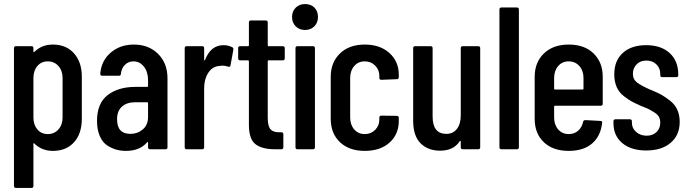

<svg xmlns="http://www.w3.org/2000/svg" viewBox="-20 -737 3399 948"><path d="M241 -517Q307 -517 345.5 -473.5Q384 -430 384 -359V-151Q384 -77 345.5 -34.5Q307 8 241 8Q187 8 150 -28Q145 -33 145 -26V181Q145 191 135 191H59Q49 191 49 181V-499Q49 -509 59 -509H135Q145 -509 145 -499V-483Q145 -476 151 -482Q187 -517 241 -517ZM289 -352Q289 -388 268.5 -411Q248 -434 216 -434Q184 -434 164.5 -411Q145 -388 145 -352V-157Q145 -121 164.5 -98Q184 -75 216 -75Q248 -75 268.5 -98Q289 -121 289 -157Z M641 -517Q714 -517 760.5 -471Q807 -425 807 -350V-10Q807 0 797 0H721Q711 0 711 -10V-32Q711 -39 706 -34Q670 8 602 8Q577 8 555 2Q533 -4 510 -18.5Q487 -33 473 -64.5Q459 -96 459 -140Q459 -227 511.5 -267.5Q564 -308 649 -308H707Q711 -308 711 -312V-341Q711 -382 690.5 -408Q670 -434 639 -434Q614 -434 597 -417Q580 -400 577 -373Q577 -363 567 -363H485Q475 -363 475 -373Q480 -437 526.5 -477Q573 -517 641 -517ZM624 -76Q659 -76 685 -98Q711 -120 711 -160V-228Q711 -232 707 -232H646Q606 -232 582 -210.5Q558 -189 558 -148Q558 -76 624 -76Z M1084 -514Q1108 -514 1128 -503Q1134 -499 1132 -490L1118 -414Q1117 -405 1106 -408Q1093 -413 1078 -413Q1072 -413 1060 -411Q1028 -408 1008 -377Q988 -346 988 -302V-10Q988 0 978 0H902Q892 0 892 -10V-499Q892 -509 902 -509H978Q988 -509 988 -499V-441Q989 -437 992 -440Q1020 -514 1084 -514Z M1386 -449Q1386 -439 1376 -439H1306Q1302 -439 1302 -435V-154Q1302 -114 1316 -98.5Q1330 -83 1360 -84H1369Q1379 -84 1379 -74V-10Q1379 0 1369 0H1338Q1274 0 1241.5 -25Q1209 -50 1209 -120V-435Q1209 -439 1205 -439H1166Q1156 -439 1156 -449V-499Q1156 -509 1166 -509H1205Q1209 -509 1209 -513V-626Q1209 -636 1219 -636H1292Q1302 -636 1302 -626V-513Q1302 -509 1306 -509H1376Q1386 -509 1386 -499Z M1486 -717Q1515 -717 1532.5 -699.5Q1550 -682 1550 -653Q1550 -625 1532 -607Q1514 -589 1486 -589Q1458 -589 1440 -607Q1422 -625 1422 -653Q1422 -681 1440 -699Q1458 -717 1486 -717ZM1449 0Q1439 0 1439 -10V-499Q1439 -509 1449 -509H1525Q1535 -509 1535 -499V-10Q1535 0 1525 0Z M1613 -151V-358Q1613 -429 1658.5 -473Q1704 -517 1781 -517Q1857 -517 1903 -475Q1949 -433 1949 -369V-356Q1949 -346 1939 -346L1863 -343Q1853 -343 1853 -353V-363Q1853 -392 1832.5 -413Q1812 -434 1781 -434Q1749 -434 1729 -411Q1709 -388 1709 -352V-157Q1709 -121 1729 -98Q1749 -75 1781 -75Q1812 -75 1832.5 -96Q1853 -117 1853 -146V-156Q1853 -166 1863 -166L1939 -165Q1949 -165 1949 -155V-140Q1949 -74 1903.5 -33Q1858 8 1781 8Q1704 8 1658.5 -35Q1613 -78 1613 -151Z M2255 -499Q2255 -509 2265 -509H2341Q2351 -509 2351 -499V-10Q2351 0 2341 0H2265Q2255 0 2255 -10V-39Q2254 -43 2250 -40Q2220 7 2153 7Q2093 7 2056.5 -29.5Q2020 -66 2020 -141V-499Q2020 -509 2030 -509H2106Q2116 -509 2116 -499V-162Q2116 -76 2184 -76Q2217 -76 2236 -100.5Q2255 -125 2255 -168Z M2456 0Q2446 0 2446 -10V-690Q2446 -700 2456 -700H2532Q2542 -700 2542 -690V-10Q2542 0 2532 0Z M2956 -225Q2956 -215 2946 -215H2720Q2716 -215 2716 -211V-157Q2716 -121 2736 -98Q2756 -75 2788 -75Q2816 -75 2835 -92Q2854 -109 2859 -136Q2862 -144 2870 -144L2944 -140Q2955 -140 2953 -130Q2946 -65 2903.5 -28.5Q2861 8 2788 8Q2710 8 2665 -35Q2620 -78 2620 -150V-358Q2620 -429 2665.5 -473Q2711 -517 2788 -517Q2866 -517 2911 -473Q2956 -429 2956 -358ZM2716 -352V-299Q2716 -295 2720 -295H2857Q2861 -295 2861 -299V-352Q2861 -388 2840.5 -411Q2820 -434 2788 -434Q2756 -434 2736 -411Q2716 -388 2716 -352Z M3171 6Q3096 6 3052.5 -30.5Q3009 -67 3009 -129V-138Q3009 -148 3019 -148H3090Q3100 -148 3100 -138V-131Q3100 -104 3121 -85.5Q3142 -67 3173 -67Q3203 -67 3221.5 -85Q3240 -103 3240 -131Q3240 -147 3234 -159Q3228 -171 3211.5 -181.5Q3195 -192 3185.5 -197Q3176 -202 3150 -212Q3145 -214 3143 -215Q3114 -228 3099 -236Q3084 -244 3060 -262.5Q3036 -281 3024.5 -308Q3013 -335 3013 -370Q3013 -438 3055.5 -476Q3098 -514 3170 -514Q3244 -514 3286.5 -475Q3329 -436 3329 -369V-366Q3329 -356 3319 -356H3250Q3240 -356 3240 -366V-373Q3240 -400 3221 -419Q3202 -438 3172 -438Q3141 -438 3123 -419Q3105 -400 3105 -373Q3105 -345 3125.5 -329.5Q3146 -314 3189 -295Q3192 -294 3194.5 -293Q3197 -292 3199 -291Q3230 -278 3246 -269Q3262 -260 3287 -241Q3312 -222 3324 -195.5Q3336 -169 3336 -135Q3336 -70 3291.5 -32Q3247 6 3171 6Z"/></svg>

Font: Barlow Condensed Medium
Style: Regular
Weight: 500
Width: 3
Designer: Jeremy Tribby
Foundry: Tribby Type
Version: Version 1.422;hotconv 1.0.109;makeotfexe 2.5.65596